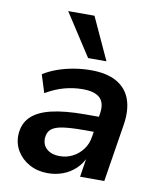

<svg xmlns="http://www.w3.org/2000/svg" viewBox="-86 -828 753 906"><g transform="rotate(10 291.0 -375.0)"><path d="M204 10Q155 10 116.5 -11Q78 -32 56.5 -67.5Q35 -103 37 -147Q40 -198 72 -230.5Q104 -263 168 -278.5Q232 -294 331 -294H410L399 -220H334Q275 -220 237.5 -214.5Q200 -209 182.5 -194.5Q165 -180 163 -151Q162 -117 185 -98Q208 -79 245 -79Q279 -79 307.5 -93.5Q336 -108 356 -134.5Q376 -161 381 -197L399 -310Q407 -360 382.5 -384.5Q358 -409 299 -409Q256 -409 212.5 -397.5Q169 -386 123 -359L96 -445Q126 -464 162.5 -477Q199 -490 240 -497Q281 -504 322 -504Q399 -504 446 -477Q493 -450 511 -400.5Q529 -351 519 -282L474 0H358L374 -103H379Q364 -66 337 -40.5Q310 -15 276 -2.5Q242 10 204 10ZM298 -558 167 -760H293L386 -558Z"/></g></svg>

Font: Nunito Sans 10pt
Style: Bold Italic
Weight: 700
Italic angle: -9°
Designer: Vernon Adams
Foundry: Vernon Adams
Version: Version 3.101;gftools[0.9.27]